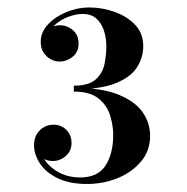

<svg xmlns="http://www.w3.org/2000/svg" viewBox="-20 -932 490 502"><path d="M207.5 -451Q161.5 -451 130.8 -466Q100 -481 84.5 -504.5Q69 -528 69 -552.5Q69 -576.5 84 -591.2Q99 -606 120 -606Q139.5 -606 153.2 -592.8Q167 -579.5 167 -557.5Q167 -537.5 152 -524.2Q137 -511 118 -511Q99.5 -511 84.5 -523.2Q69.5 -535.5 69.5 -552.5H85Q85 -530.5 99 -511Q113 -491.5 136.8 -479.8Q160.5 -468 189.5 -468Q235.5 -468 255.8 -499Q276 -530 276 -580Q276 -603 268.2 -629.2Q260.5 -655.5 238.2 -674Q216 -692.5 173 -692.5V-702.5Q245.5 -702.5 289.2 -684.8Q333 -667 352.8 -638.8Q372.5 -610.5 372.5 -577Q372.5 -538 348.8 -509.8Q325 -481.5 287.5 -466.2Q250 -451 207.5 -451ZM173 -698.5V-708Q213 -708 231 -725Q249 -742 253.5 -766Q258 -790 258 -810Q258 -833.5 251.5 -852.8Q245 -872 231.5 -883.8Q218 -895.5 196.5 -895.5Q182 -895.5 165.8 -890.5Q149.5 -885.5 135.2 -876Q121 -866.5 112 -853Q103 -839.5 103 -823H87.5Q87.5 -842.5 103.5 -854.2Q119.5 -866 136.5 -866Q155.5 -866 170.5 -853.2Q185.5 -840.5 185.5 -819Q185.5 -795.5 169.5 -783.2Q153.5 -771 136.5 -771Q117 -771 101.8 -785Q86.5 -799 86.5 -823Q86.5 -848 105.5 -868.2Q124.5 -888.5 153.8 -900.5Q183 -912.5 213.5 -912.5Q247 -912.5 279.5 -901Q312 -889.5 333.2 -867.2Q354.5 -845 354.5 -811.5Q354.5 -781.5 338 -755.8Q321.5 -730 282 -714.2Q242.5 -698.5 173 -698.5Z"/></svg>

Font: Bodoni Moda 9pt
Style: Bold
Weight: 700
Designer: Owen Earl
Foundry: indestructible type
Version: Version 2.005